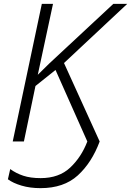

<svg xmlns="http://www.w3.org/2000/svg" viewBox="-20 -734 680 996"><path d="M190 242Q311 242 383.5 176Q456 110 497 0L312 -407L640 -714H568L236 -405L176 -346L255 -714H197L46 0H104L164 -288L268 -371L433 0Q402 81 344 135.5Q286 190 191 190Q138 190 100.5 177.5Q63 165 33 143L21 196Q48 216 92 229Q136 242 190 242Z"/></svg>

Font: Noto Sans UI Light
Style: Italic
Weight: 300
Italic angle: -12°
Designer: Monotype Design Team
Foundry: Monotype Imaging Inc.
Version: Version 1.901